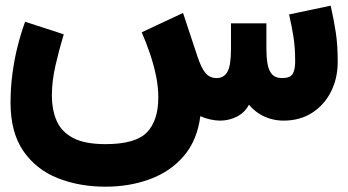

<svg xmlns="http://www.w3.org/2000/svg" viewBox="-20 -436 1258 694"><path d="M1175.3 -415.5 1024.9 -383.8Q1034.7 -341.3 1040.8 -302.7Q1046.9 -264.2 1046.9 -212.9Q1046.9 -184.6 1038.1 -169.2Q1029.3 -153.8 999.5 -153.8Q975.1 -153.8 962.9 -168Q950.7 -182.1 946.8 -206.1Q942.9 -230 942.9 -259.8V-351.6H814.9V-259.8Q814.9 -198.7 802 -176.3Q789.1 -153.8 763.2 -153.8Q738.3 -153.8 722.9 -171.9Q707.5 -189.9 693.4 -232.9L641.6 -389.2L492.2 -319.3Q509.3 -280.3 522.7 -240.2Q536.1 -200.2 544.2 -160.9Q552.2 -121.6 552.2 -84Q552.2 -0.5 511.2 42.2Q470.2 85 361.3 85Q286.1 85 243.9 62.5Q201.7 40 184.6 0.2Q167.5 -39.6 167.5 -91.8Q167.5 -142.1 180.4 -198.7Q193.4 -255.4 210.4 -312L70.8 -357.4Q55.7 -316.4 43.7 -268.8Q31.7 -221.2 24.9 -169.7Q18.1 -118.2 18.1 -64.9Q18.1 42.5 64.2 109.6Q110.4 176.8 188.5 207.8Q266.6 238.8 361.3 238.8Q448.7 238.8 522.5 211.4Q596.2 184.1 644.5 127.7Q692.9 71.3 704.1 -16.1Q721.2 -8.3 740.2 -4.2Q759.3 0 775.9 0Q807.6 0 836.2 -14.4Q864.7 -28.8 879.9 -57.6Q895.5 -38.6 915.8 -25.6Q936 -12.7 958.7 -6.3Q981.4 0 1004.4 0Q1064 0 1107.9 -28.1Q1151.9 -56.2 1176.3 -104.5Q1200.7 -152.8 1200.7 -212.9Q1200.7 -272 1194.1 -316.4Q1187.5 -360.8 1175.3 -415.5Z"/></svg>

Font: Estedad-VF-FD Black
Style: Regular
Weight: 900
Designer: Amin Abedi
Version: Version 4.000